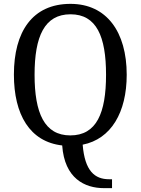

<svg xmlns="http://www.w3.org/2000/svg" viewBox="-20 -745 729 994"><path d="M518 229H560V183H545C471 183 419 141 408 4C555 -25 636 -163 636 -358C636 -580 532 -725 345 -725C147 -725 52 -580 52 -359C52 -152 134 -11 302 8C314 179 419 229 518 229ZM344 -44C210 -44 159 -160 159 -358C159 -556 210 -671 345 -671C480 -671 529 -556 529 -358C529 -160 480 -44 344 -44Z"/></svg>

Font: Noto Serif Lao SemiCondensed
Style: Regular
Weight: 400
Width: 4
Designer: Monotype Design Team
Foundry: Monotype Imaging Inc.
Version: Version 2.003